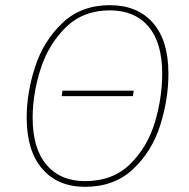

<svg xmlns="http://www.w3.org/2000/svg" viewBox="-20 -711 729 741"><path d="M630 -427Q630 -328 598.5 -228Q567 -128 494.5 -59Q422 10 308 10Q203 10 143 -59.5Q83 -129 83 -257Q83 -353 115.5 -453Q148 -553 220.5 -622Q293 -691 404 -691Q510 -691 570 -623Q630 -555 630 -427ZM106 -256Q106 -138 159.5 -75Q213 -12 308 -12Q416 -12 483 -78.5Q550 -145 578 -240Q606 -335 606 -427Q606 -546 553 -608.5Q500 -671 404 -671Q300 -671 233 -604.5Q166 -538 136 -442.5Q106 -347 106 -256ZM493 -340H218L221 -361H496Z"/></svg>

Font: FiraGO Thin
Style: Italic
Weight: 100
Italic angle: -8°
Designer: bBox Type GmbH
Foundry: bBox Type GmbH
Version: Version 1.001